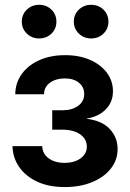

<svg xmlns="http://www.w3.org/2000/svg" viewBox="-20 -758 531 786"><path d="M245.1 7.8Q179.2 7.8 131.6 -14.6Q84 -37.1 58.1 -75Q32.2 -112.8 31.2 -159.7H152.8Q153.8 -128.4 179.2 -109.9Q204.6 -91.3 244.1 -91.3Q284.7 -91.3 310.1 -109.9Q335.4 -128.4 335.4 -157.7Q335.4 -189 308.3 -208Q281.2 -227.1 235.4 -227.1H193.8V-306.6H235.4Q274.9 -306.6 299.8 -324.7Q324.7 -342.8 324.7 -373Q324.7 -401.9 303 -419.4Q281.2 -437 245.6 -437Q209.5 -437 185.1 -419.7Q160.6 -402.3 160.2 -372.1H42.5Q43 -418.9 69.1 -455.1Q95.2 -491.2 141.1 -511.7Q187 -532.2 246.6 -532.2Q304.7 -532.2 348.6 -512.9Q392.6 -493.7 417.5 -460.2Q442.4 -426.8 442.4 -384.8Q442.4 -339.8 412.8 -310.1Q383.3 -280.3 335.9 -272.9V-271.5Q397 -264.2 429.2 -230Q461.4 -195.8 461.4 -147.9Q461.4 -103 433.8 -67.9Q406.2 -32.7 357.4 -12.5Q308.6 7.8 245.1 7.8ZM353 -600.6Q323.2 -600.6 302.7 -620.6Q282.2 -640.6 282.2 -669.4Q282.2 -698.7 302.7 -718.5Q323.2 -738.3 353 -738.3Q383.3 -738.3 403.6 -718.5Q423.8 -698.7 423.8 -669.4Q423.8 -640.1 403.6 -620.4Q383.3 -600.6 353 -600.6ZM140.1 -600.6Q110.4 -600.6 89.8 -620.6Q69.3 -640.6 69.3 -669.4Q69.3 -698.7 89.8 -718.5Q110.4 -738.3 140.1 -738.3Q170.4 -738.3 190.7 -718.5Q210.9 -698.7 210.9 -669.4Q210.9 -640.1 190.7 -620.4Q170.4 -600.6 140.1 -600.6Z"/></svg>

Font: Inter 28pt SemiBold
Style: Regular
Weight: 600
Designer: Rasmus Andersson
Foundry: rsms
Version: Version 4.001;git-66647c0bb